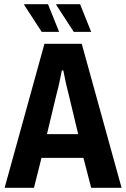

<svg xmlns="http://www.w3.org/2000/svg" viewBox="-20 -896 602 916"><path d="M2 0 192 -687H370L560 0H415L378 -143H178L142 0ZM204 -256H353L307 -448Q305 -456 301.5 -469.5Q298 -483 294.5 -499Q291 -515 288 -531Q285 -547 282 -560H275Q272 -544 267.5 -522.5Q263 -501 258.5 -481Q254 -461 250 -448ZM332 -744 248 -873 249 -876H362L415 -744ZM179 -744 95 -873 96 -876H209L262 -744Z"/></svg>

Font: Archivo Condensed
Style: Bold
Weight: 700
Width: 3
Designer: Hector Gatti
Foundry: Omnibus-Type
Version: Version 2.001